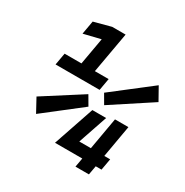

<svg xmlns="http://www.w3.org/2000/svg" viewBox="-160 -824 921 955"><g transform="rotate(30 300.0 -346.5)"><path d="M402.3 0 411.6 -51.8H254.4L255.4 -53.2L334.5 -285.6H413.6L356.4 -117.7H422.9L455.1 -301.8H532.2L500 -117.7H533.7L522 -51.8H488.8L479.5 0ZM62.5 -390.6 74.7 -459.5H171.4L198.7 -613.8L102.1 -590.3L115.7 -667.5L212.9 -693.4H290L248.5 -459.5H327.6L315.4 -390.6ZM373 -335.9 341.8 -389.6 558.6 -557.6 599.6 -484.4ZM101.6 -128.9 60.1 -205.1 277.8 -344.2 309.1 -290.5Z"/></g></svg>

Font: Cascadia Mono
Style: Italic
Weight: 400
Italic angle: -10°
Monospace: yes
Designer: Aaron Bell
Foundry: Saja Typeworks
Version: Version 2404.023; ttfautohint (v1.8.4)